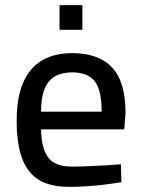

<svg xmlns="http://www.w3.org/2000/svg" viewBox="-20 -718 550 748"><path d="M251 10Q174 10 129.5 -18.5Q85 -47 65 -104Q45 -161 45 -247Q45 -341 71.5 -399Q98 -457 146 -484Q194 -511 261 -511Q364 -511 416.5 -455.5Q469 -400 469 -277L464 -214H140Q141 -142 167 -105.5Q193 -69 261 -69Q290 -69 324.5 -70.5Q359 -72 393 -74Q427 -76 451 -78L453 -8Q428 -4 393 0.5Q358 5 320.5 7.5Q283 10 251 10ZM140 -283H376Q376 -368 348.5 -402Q321 -436 261 -436Q222 -436 195 -421Q168 -406 154 -372.5Q140 -339 140 -283ZM212 -602V-698H301V-602Z"/></svg>

Font: Cairo Play SemiBold
Style: Regular
Weight: 600
Designer: Mohamed Gaber, Accademia di Belle Arti di Urbino
Foundry: Kief Type Foundry, Accademia di Belle Arti di Urbino
Version: Version 3.130;gftools[0.9.24]